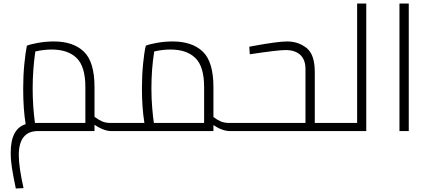

<svg xmlns="http://www.w3.org/2000/svg" viewBox="-20 -746 2437 1093"><path d="M633 -46V0H611Q592 0 567 -9.5Q542 -19 518 -36V0H197Q87 0 87 137Q87 205 114 325L70 327Q55 255 48 210.5Q41 166 41 123Q41 -13 126 -39Q112 -125 112 -242Q112 -315 118.5 -381Q125 -447 133 -486Q156 -495 199 -502.5Q242 -510 287 -510Q397 -510 457.5 -452Q518 -394 518 -250V-81Q541 -64 561 -55Q581 -46 611 -46ZM466 -46V-250Q466 -367 416.5 -415.5Q367 -464 274 -464Q229 -464 181 -453Q166 -348 166 -242Q166 -140 179 -46Z M1308 -46V0H1286Q1267 0 1242.5 -9Q1218 -18 1195 -34V0H633V-46H802Q788 -134 788 -242Q788 -316 794.5 -382.5Q801 -449 810 -486Q833 -495 875.5 -502.5Q918 -510 963 -510Q1074 -510 1134.5 -452Q1195 -394 1195 -250V-80Q1214 -65 1235 -55.5Q1256 -46 1286 -46ZM856 -46H1142V-250Q1142 -367 1092.5 -415.5Q1043 -464 951 -464Q904 -464 858 -453Q842 -355 842 -242Q842 -186 846.5 -132Q851 -78 856 -46Z M1890 -46V0H1308V-46H1719V-353Q1719 -406 1689.5 -433.5Q1660 -461 1606 -461Q1560 -461 1402 -437L1399 -480L1420 -484Q1561 -510 1615 -510Q1678 -510 1725 -473Q1772 -436 1772 -336V-46Z M2065 -726V0H1890V-46H2013V-726Z M2254 -726H2307V0H2254Z"/></svg>

Font: Cairo Light
Style: Regular
Weight: 300
Designer: Mohamed Gaber, the designers of Titillium
Foundry: Kief Type Foundry
Version: Version 2.009; ttfautohint (v1.5.33-1714) -l 8 -r 50 -G 200 